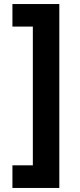

<svg xmlns="http://www.w3.org/2000/svg" viewBox="-20 -820 398 950"><path d="M273.5 110H41.5V-2H142.5V-688.5H41.5V-800H273.5Z"/></svg>

Font: Geologica Cursive
Style: Bold
Weight: 700
Designer: Sindre Bremnes, Frode Helland
Foundry: Monokrom Skriftforlag AS
Version: Version 1.010;gftools[0.9.28]